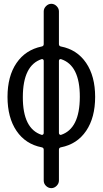

<svg xmlns="http://www.w3.org/2000/svg" viewBox="-20 -770 540 1010"><path d="M199.2 -459Q100.6 -426.8 100.1 -259.8Q99.6 -92.8 199.2 -60.5Q203.1 -59.6 206.5 -62.5Q210 -65.4 210 -70.3V-450.2Q210 -455.1 206.5 -457.5Q203.1 -460 199.2 -459ZM290 -450.2V-70.3Q290 -65.4 293.5 -62.5Q296.9 -59.6 300.8 -60.5Q399.4 -92.8 399.9 -259.8Q400.4 -426.8 300.8 -459Q296.9 -460 293.5 -457.5Q290 -455.1 290 -450.2ZM199.2 4.9Q114.3 -11.7 66.9 -81.5Q19.5 -151.4 19.5 -260.3Q19.5 -369.1 66.9 -438.5Q114.3 -507.8 199.2 -525.4Q210 -527.3 210 -538.1V-710Q210 -725.6 222.2 -737.8Q234.4 -750 250 -750Q265.6 -750 277.8 -737.8Q290 -725.6 290 -710V-538.1Q290 -527.3 300.8 -525.4Q385.7 -508.8 433.1 -439Q480.5 -369.1 480.5 -260.3Q480.5 -151.4 433.1 -81.5Q385.7 -11.7 300.8 4.9Q290 6.8 290 17.6V179.7Q290 195.3 277.8 207.5Q265.6 219.7 250 219.7Q234.4 219.7 222.2 208Q210 196.3 210 179.7V17.6Q210 6.8 199.2 4.9Z"/></svg>

Font: Rounded-X Mgen+ 1mn regular
Style: Regular
Weight: 400
Designer: [Source Han Sans]
Ryoko NISHIZUKA  (kana & ideographs); Paul D. Hunt (Latin, Greek & Cyrillic); Wenlong ZHANG  (bopomofo
Version: Version 1.059.20150602